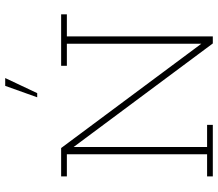

<svg xmlns="http://www.w3.org/2000/svg" viewBox="-70 -768 838 738"><g transform="rotate(-90 349.0 -399.0)"><path d="M40 0V-22H125V-561H40V-583H149L550 -44V-561H465V-583H663V-561H578V0H551L153 -535V-22H238V0ZM344 -675 388 -798H418L360 -675Z"/></g></svg>

Font: Rokkitt Thin
Style: Regular
Weight: 250
Version: Version 3.103